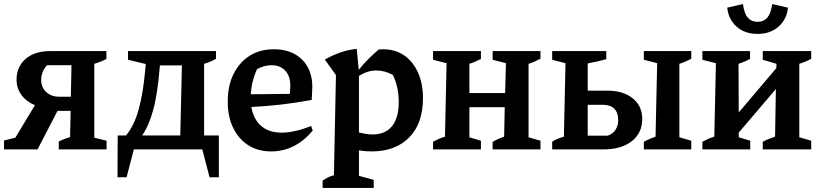

<svg xmlns="http://www.w3.org/2000/svg" viewBox="-25 -740 4067 951"><path d="M-5 0V-44L51 -58L148 -219Q106 -236 81.5 -269.5Q57 -303 57 -345Q57 -409 101.5 -448Q146 -487 225 -487H502V-448Q489 -441 474 -435Q459 -429 442 -424V-58L503 -43V0H266V-39Q282 -47 295.5 -52Q309 -57 322 -61L325 -191H260L161 0ZM268 -261H326L329 -417H208Q179 -385 179 -344Q179 -307 204 -284Q229 -261 268 -261Z M557 138 558 -69H599Q639 -116 661.5 -196.5Q684 -277 694 -391L697 -423L609 -444V-487H1045V-449Q1020 -434 986 -424V-69H1059V138H1013L977 0H638L602 138ZM767 -416Q756 -276 734 -196Q712 -116 679 -69H868L876 -416Z M1318 10Q1253 10 1205 -20.5Q1157 -51 1130 -106.5Q1103 -162 1103 -237Q1103 -315 1131.5 -373Q1160 -431 1211 -463.5Q1262 -496 1332 -496Q1419 -496 1470.5 -445.5Q1522 -395 1522 -309L1519 -245Q1436 -230 1366.5 -222Q1297 -214 1220 -210Q1231 -148 1269.5 -115.5Q1308 -83 1370 -83Q1433 -83 1516 -116L1524 -93Q1437 10 1318 10ZM1248 -398Q1221 -338 1217 -273L1411 -275L1413 -315Q1413 -363 1388 -390Q1363 -417 1320 -417Q1285 -417 1248 -398Z M1573 191V154Q1584 147 1597 140Q1610 133 1629 128L1639 -368L1584 -445Q1623 -467 1662 -480.5Q1701 -494 1742 -498L1752 -394Q1775 -423 1799.5 -447.5Q1824 -472 1851 -495Q1862 -496 1872 -496Q1933 -496 1977 -465.5Q2021 -435 2045.5 -380.5Q2070 -326 2070 -254Q2070 -128 2001.5 -59Q1933 10 1816 10Q1786 10 1753 5V131L1826 151V191ZM1838 -391Q1796 -391 1753 -364V-84Q1792 -74 1820 -74Q1884 -74 1917 -115.5Q1950 -157 1950 -234Q1950 -309 1921 -369Q1880 -391 1838 -391Z M2120 0V-38Q2134 -45 2147.5 -51.5Q2161 -58 2179 -63L2187 -427L2120 -444V-487H2357V-448Q2343 -441 2329.5 -435Q2316 -429 2300 -424V-279H2477L2481 -427L2415 -444V-487H2652V-449Q2638 -442 2624 -435.5Q2610 -429 2593 -424V-60L2652 -43V0H2415V-37Q2428 -45 2442.5 -51.5Q2457 -58 2472 -63L2475 -209H2300V-60L2357 -43V0Z M3164 0V-38Q3192 -53 3222 -63L3230 -427L3164 -444V-487H3399V-449Q3385 -442 3371 -435.5Q3357 -429 3340 -424V-60L3399 -43V0ZM2710 0V-38Q2732 -53 2768 -63L2776 -427L2710 -444V-487H2978V-447Q2937 -435 2886 -426V-291H2983Q3062 -291 3109 -253Q3156 -215 3156 -151Q3156 -81 3104 -40.5Q3052 0 2964 0ZM2886 -68H2985Q3011 -77 3024 -97.5Q3037 -118 3037 -144Q3037 -221 2960 -221H2886Z M3454 0V-38Q3468 -45 3481.5 -51.5Q3495 -58 3513 -63L3521 -427L3454 -444V-487H3690V-448Q3677 -441 3663 -435Q3649 -429 3633 -424L3634 -183L3820 -402L3821 -424L3753 -444V-487H3993V-449Q3969 -435 3934 -424V-60L3993 -43V0H3753V-38Q3768 -46 3783.5 -52Q3799 -58 3814 -63L3818 -299L3634 -83V-60L3691 -43V0ZM3727 -572Q3664 -572 3623.5 -608Q3583 -644 3577 -702L3655 -720Q3661 -673 3679 -652.5Q3697 -632 3727 -632Q3758 -632 3775.5 -652.5Q3793 -673 3800 -720L3878 -702Q3872 -644 3831 -608Q3790 -572 3727 -572Z"/></svg>

Font: Piazzolla SemiBold
Style: Regular
Weight: 600
Designer: Juan Pablo del Peral
Foundry: Huerta Tipografica
Version: Version 1.330